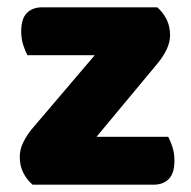

<svg xmlns="http://www.w3.org/2000/svg" viewBox="-20 -505 521 525"><path d="M69 0Q53 -14 43.5 -33Q34 -52 34 -76Q34 -96 43.5 -115.5Q53 -135 67 -152L239 -354H55Q49 -365 43.5 -382Q38 -399 38 -419Q38 -454 53.5 -469.5Q69 -485 95 -485H410Q426 -471 435.5 -452Q445 -433 445 -409Q445 -389 435.5 -369.5Q426 -350 412 -333L244 -131H440Q446 -120 451.5 -103Q457 -86 457 -66Q457 -31 441.5 -15.5Q426 0 400 0Z"/></svg>

Font: Baloo Da
Style: Regular
Weight: 400
Designer: Noopur Datye and Ek Type
Foundry: Ek Type
Version: Version 1.443;PS 1.000;hotconv 16.6.51;makeotf.lib2.5.65220;